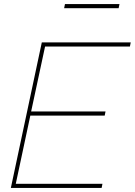

<svg xmlns="http://www.w3.org/2000/svg" viewBox="-20 -917 658 937"><path d="M293 -877 297 -897H563L559 -877ZM184 -710H618L614 -690H200L132 -373H495L491 -353H128L57 -20H480L476 0H33Z"/></svg>

Font: Raleway-v4020 Thin
Style: Italic
Weight: 250
Italic angle: -12°
Designer: Matt McInerney, Pablo Impallari, Rodrigo Fuenzalida
Foundry: Matt McInerney, Pablo Impallari, Rodrigo Fuenzalida
Version: Version 4.020;PS 004.020;hotconv 1.0.88;makeotf.lib2.5.64775